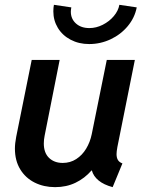

<svg xmlns="http://www.w3.org/2000/svg" viewBox="-20 -770 602 798"><path d="M42 -152.3Q42 -173.8 47.4 -201.7L111.8 -521H228L165.5 -206.1Q162.1 -189.5 162.1 -173.8Q162.1 -134.8 183.8 -113.8Q205.6 -92.8 240.7 -92.8Q272 -92.8 296.9 -108.9Q321.8 -125 338.1 -152.1Q354.5 -179.2 361.3 -212.4L423.8 -521H540.5L467.8 -158.7Q464.4 -140.1 464.4 -129.4Q464.4 -114.7 470 -105.2Q475.6 -95.7 488.8 -90.8L448.2 7.8Q411.6 -2 389.9 -19.8Q368.2 -37.6 361.8 -61.5H360.4Q332 -28.8 293.9 -10.5Q255.9 7.8 209 7.8Q162.1 7.8 124 -11.2Q85.9 -30.3 64 -66.4Q42 -102.5 42 -152.3ZM201.7 -722.7Q201.7 -738.3 204.1 -750L276.4 -739.3Q274.4 -727.5 274.4 -721.7Q274.4 -691.4 295.7 -672.4Q316.9 -653.3 351.6 -653.3Q379.9 -653.3 407 -667Q434.1 -680.7 452.9 -702.9Q471.7 -725.1 476.1 -750L548.3 -739.3Q540 -696.3 511 -661.4Q481.9 -626.5 439.7 -606.7Q397.5 -586.9 350.6 -586.9Q307.6 -586.9 273.4 -605Q239.3 -623 220.5 -654.1Q201.7 -685.1 201.7 -722.7Z"/></svg>

Font: Reddit Sans Fudge SmBold Italic
Style: Regular
Weight: 600
Italic angle: -11.25°
Designer: Stephen Hutchings
Version: Version 1.013